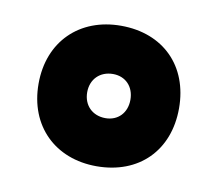

<svg xmlns="http://www.w3.org/2000/svg" viewBox="-47 -762 477 420"><g transform="rotate(10 191.0 -552.0)"><path d="M191 -396C285 -396 347 -458 347 -552C347 -646 285 -708 191 -708C99 -708 35 -646 35 -552C35 -458 99 -396 191 -396ZM192 -503C163 -503 143 -523 143 -552C143 -581 163 -601 192 -601C220 -601 239 -581 239 -552C239 -523 220 -503 192 -503Z"/></g></svg>

Font: Fixel Text ExtraBold
Style: Regular
Weight: 800
Width: 4
Designer: AlfaBravo + MacPaw
Foundry: Kyrylo Tkachov, Marchela Mozhyna, Serhii Makarenko, Maria Weinstein, Zakhar Kryvoshyya
Version: Version 1.211